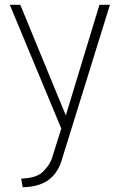

<svg xmlns="http://www.w3.org/2000/svg" viewBox="-20 -520 507 805"><path d="M152 207Q166 196 179 178.5Q192 161 198 143L237 19L21 -500H65L256 -36L397 -500H441L237 157Q220 209 180 237Q140 264 75 265L69 229Q124 227 152 207Z"/></svg>

Font: Bellota Text Light
Style: Regular
Weight: 300
Designer: Kemie Guaida
Foundry: Kemie Guaida
Version: Version 4.001